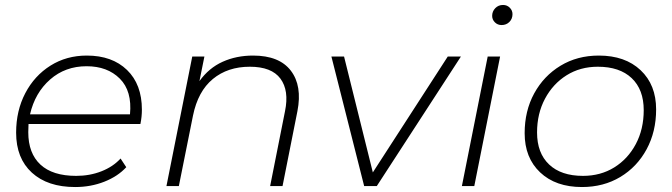

<svg xmlns="http://www.w3.org/2000/svg" viewBox="-20 -750 2710 774"><path d="M283 4Q172 4 108.5 -54Q45 -112 45 -215Q45 -304 82 -374.5Q119 -445 183.5 -485.5Q248 -526 330 -526Q432 -526 492 -468Q552 -410 552 -308Q552 -279 546 -250H95Q94 -234 94 -217Q94 -132 143 -86.5Q192 -41 287 -41Q342 -41 389 -59.5Q436 -78 466 -111L489 -76Q455 -39 400.5 -17.5Q346 4 283 4ZM101 -289H504Q513 -383 463 -433Q413 -483 329 -483Q243 -483 182 -429.5Q121 -376 101 -289Z M1000 -526Q1106 -526 1152.5 -465Q1199 -404 1179 -302L1119 0H1069L1129 -302Q1146 -385 1110.5 -433Q1075 -481 987 -481Q898 -481 838 -431.5Q778 -382 758 -284L701 0H651L755 -522H804L784 -423Q822 -476 877.5 -501Q933 -526 1000 -526Z M1448 0 1316 -522H1367L1483 -55L1785 -522H1838L1499 0Z M1842 0 1946 -522H1996L1892 0ZM2002 -649Q1986 -649 1975 -660Q1964 -671 1964 -686Q1964 -704 1976.5 -717Q1989 -730 2008 -730Q2024 -730 2035 -719Q2046 -708 2046 -693Q2046 -674 2033.5 -661.5Q2021 -649 2002 -649Z M2326 4Q2220 4 2157.5 -55Q2095 -114 2095 -213Q2095 -303 2133.5 -373.5Q2172 -444 2239.5 -485Q2307 -526 2394 -526Q2500 -526 2562.5 -467Q2625 -408 2625 -309Q2625 -219 2586.5 -148Q2548 -77 2480.5 -36.5Q2413 4 2326 4ZM2330 -41Q2401 -41 2456 -75Q2511 -109 2543 -169Q2575 -229 2575 -306Q2575 -389 2526.5 -435Q2478 -481 2390 -481Q2319 -481 2264 -446.5Q2209 -412 2177 -352Q2145 -292 2145 -216Q2145 -133 2193.5 -87Q2242 -41 2330 -41Z"/></svg>

Font: Montserrat Light
Style: Italic
Weight: 300
Italic angle: -11.3°
Designer: Julieta Ulanovsky
Foundry: Julieta Ulanovsky
Version: Version 9.000; ttfautohint (v1.8.4.7-5d5b)